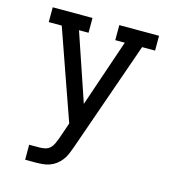

<svg xmlns="http://www.w3.org/2000/svg" viewBox="-109 -610 819 914"><g transform="rotate(15 300.0 -152.5)"><path d="M99 215V141H148Q163 141 177 138Q191 135 201.5 125Q212 115 218 101.5Q224 88 229 75L257 -6L195 -182L102 -447H38V-520H234V-447H187L300 -114L413 -446H366V-520H562V-447H498L307 99Q301 116 294 132.5Q287 149 276 163.5Q265 178 250.5 189Q236 200 219 206Q202 212 184 213.5Q166 215 148 215Z"/></g></svg>

Font: Iosevka Plex Etoile
Style: Regular
Weight: 400
Designer: Belleve Invis
Foundry: Belleve Invis
Version: Version 25.1.1; ttfautohint (v1.8.4)